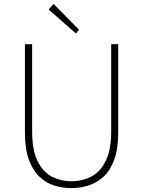

<svg xmlns="http://www.w3.org/2000/svg" viewBox="-20 -953 734 986"><path d="M346 13Q302 13 259.5 0Q217 -13 183 -45Q149 -77 128.5 -132.5Q108 -188 108 -272V-726H145V-280Q145 -181 173.5 -124.5Q202 -68 248 -45Q294 -22 346 -22Q400 -22 446.5 -45Q493 -68 522 -124.5Q551 -181 551 -280V-726H587V-272Q587 -188 566.5 -132.5Q546 -77 511 -45Q476 -13 433 0Q390 13 346 13ZM370 -781 230 -904 255 -933 386 -800Z"/></svg>

Font: Source Han Sans SC ExtraLight
Style: Regular
Weight: 250
Designer: Ryoko NISHIZUKA 西塚涼子 (kana, bopomofo & ideographs); Paul D. Hunt (Latin, Greek & Cyrillic); Sandoll Communications 산돌커뮤니
Foundry: Adobe
Version: Version 2.004;hotconv 1.0.118;makeotfexe 2.5.65603